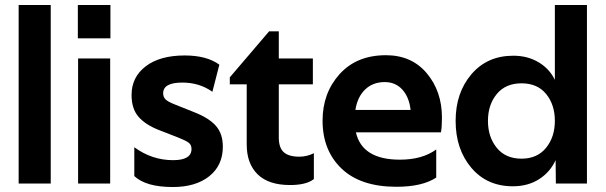

<svg xmlns="http://www.w3.org/2000/svg" viewBox="-20 -738 2435 772"><path d="M55 0V-718H184V0Z M294 0V-503H423V0ZM293 -584V-718H424V-584Z M862 -478 834 -369Q782 -406 713 -406Q636 -406 636 -363Q636 -348 645.5 -338.5Q655 -329 683 -318L763 -286Q821 -263 848.5 -231.5Q876 -200 876 -148Q876 -73 821.5 -29.5Q767 14 675 14Q567 14 520 -30V-146Q591 -94 676 -94Q750 -94 750 -139Q750 -155 739.5 -163.5Q729 -172 699 -184L617 -216Q564 -237 536.5 -269Q509 -301 509 -356Q509 -428 566 -471.5Q623 -515 723 -515Q811 -515 862 -478Z M1101 -503H1238V-399H1101V-185Q1101 -144 1121 -126Q1141 -108 1184 -108Q1214 -108 1242 -122V-18Q1212 6 1146 6Q1060 6 1016 -37Q972 -80 972 -157V-399H904V-427L1062 -612H1101Z M1734 -24Q1678 13 1574 13Q1430 13 1353.5 -60Q1277 -133 1277 -253Q1277 -364 1345.5 -440Q1414 -516 1532 -516Q1635 -516 1696 -443.5Q1757 -371 1757 -265Q1757 -227 1753 -206H1411Q1436 -96 1588 -96Q1678 -96 1734 -137ZM1631 -296Q1625 -348 1597.5 -378Q1570 -408 1527 -408Q1479 -408 1448 -378Q1417 -348 1409 -296Z M2077 -100Q2140 -100 2175.5 -143.5Q2211 -187 2211 -252Q2211 -317 2176 -360Q2141 -403 2077 -403Q2013 -403 1977.5 -360Q1942 -317 1942 -252Q1942 -187 1977.5 -143.5Q2013 -100 2077 -100ZM2214 -94Q2192 -46 2147.5 -17.5Q2103 11 2042 11Q1938 11 1875 -63.5Q1812 -138 1812 -252Q1812 -365 1875.5 -439.5Q1939 -514 2044 -514Q2101 -514 2145 -488Q2189 -462 2211 -417V-718H2340V0H2215Z"/></svg>

Font: Techna Sans
Style: Regular
Weight: 400
Designer: Carl Enlund
Version: Version 1.003